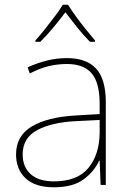

<svg xmlns="http://www.w3.org/2000/svg" viewBox="-20 -783 551 813"><path d="M264 -537Q346 -537 387 -492.5Q428 -448 428 -350V0H406L402 -103H400Q379 -57 334 -23.5Q289 10 208 10Q129 10 88.5 -28Q48 -66 48 -129Q48 -208 114.5 -247.5Q181 -287 299 -294L402 -300V-343Q402 -433 368 -472.5Q334 -512 264 -512Q224 -512 186.5 -503Q149 -494 106 -472L97 -498Q137 -516 178.5 -526.5Q220 -537 264 -537ZM301 -270Q199 -265 137.5 -232Q76 -199 76 -129Q76 -76 110 -45.5Q144 -15 208 -15Q308 -15 354.5 -72Q401 -129 402 -220V-275ZM268 -763Q280 -743 300 -715.5Q320 -688 342 -660.5Q364 -633 382 -612V-606H361Q333 -634 305.5 -668.5Q278 -703 257 -731Q236 -703 207.5 -668.5Q179 -634 151 -606H130V-612Q149 -633 171 -660.5Q193 -688 213.5 -715.5Q234 -743 246 -763Z"/></svg>

Font: Noto Sans Myanmar Thin
Style: Regular
Weight: 100
Designer: Monotype Design Team
Foundry: Monotype Imaging Inc.
Version: Version 2.107; ttfautohint (v1.8.4.7-5d5b)